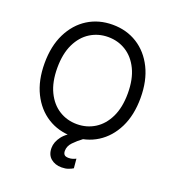

<svg xmlns="http://www.w3.org/2000/svg" viewBox="-166 -864 1092 1207"><g transform="rotate(20 380.5 -260.5)"><path d="M701.7 -363.6Q701.7 -248.6 660.2 -164.8Q618.6 -81 546.2 -35.5Q473.7 9.9 380.7 9.9Q287.6 9.9 215.2 -35.5Q142.8 -81 101.2 -164.8Q59.7 -248.6 59.7 -363.6Q59.7 -478.7 101.2 -562.5Q142.8 -646.3 215.2 -691.8Q287.6 -737.2 380.7 -737.2Q473.7 -737.2 546.2 -691.8Q618.6 -646.3 660.2 -562.5Q701.7 -478.7 701.7 -363.6ZM616.5 -363.6Q616.5 -458.1 585 -523.1Q553.6 -588.1 500.2 -621.4Q446.7 -654.8 380.7 -654.8Q314.6 -654.8 261.2 -621.4Q207.7 -588.1 176.3 -523.1Q144.9 -458.1 144.9 -363.6Q144.9 -269.2 176.3 -204.2Q207.7 -139.2 261.2 -105.8Q314.6 -72.4 380.7 -72.4Q446.7 -72.4 500.2 -105.8Q553.6 -139.2 585 -204.2Q616.5 -269.2 616.5 -363.6ZM383.5 215.9Q339.8 215.9 311.3 191.9Q282.7 168 282.7 122.2Q282.7 82.7 312.1 43.9Q341.6 5 411.9 -27L450.3 2.8Q418.3 26.3 393.1 52.6Q367.9 78.8 367.9 110.8Q367.9 126.8 375.7 135.8Q383.5 144.9 404.8 144.9Q420.8 144.9 433.2 140.6Q445.7 136.4 453.1 132.1L458.8 194.6Q447.1 202.1 428.1 209Q409.1 215.9 383.5 215.9Z"/></g></svg>

Font: Inter UI
Style: Regular
Weight: 400
Designer: Rasmus Andersson
Foundry: rsms
Version: 3.2;8d6f07862